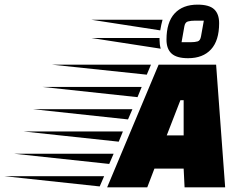

<svg xmlns="http://www.w3.org/2000/svg" viewBox="-270 -808 1048 828"><path d="M192 0 414 -529H662L701 0H526L522 -81H396L365 0ZM363 -486 -45 -529H381ZM323 -389 -86 -433H341ZM449 -224H522V-376H508ZM282 -293 -127 -337H301ZM242 -197 -168 -241H260ZM201 -101 -209 -145H220ZM160 -4 -250 -48H179ZM541 -557Q492 -557 470 -577Q448 -597 448 -637Q448 -712 483 -750Q518 -788 582 -788Q632 -788 653.5 -768Q675 -748 675 -708Q675 -633 640 -595Q605 -557 541 -557ZM421 -677 123 -723H431Q428 -713 425.5 -701Q423 -689 421 -677ZM513 -626H553Q571 -626 582.5 -629.5Q594 -633 597 -652L609 -719H572Q553 -719 540.5 -715.5Q528 -712 525 -694ZM423 -598 125 -644H418V-637Q418 -616 423 -598Z"/></svg>

Font: Faster One
Style: Regular
Weight: 400
Designer: Eduardo Rodriguez Tunni
Foundry: Eduardo Rodriguez Tunni
Version: Version 1.003; ttfautohint (v1.8.4.7-5d5b);gftools[0.9.23]